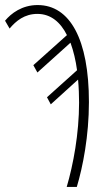

<svg xmlns="http://www.w3.org/2000/svg" viewBox="-22 -740 425 760"><path d="M242 0H282C306 -80 330 -202 330 -336C330 -584 255 -720 127 -720C65 -720 22 -687 -2 -658L16 -627C41 -657 75 -685 126 -685C180 -685 218 -651 243 -601L110 -482L126 -453L257 -571C269 -538 278 -500 283 -462L164 -355L179 -327L287 -425C290 -392 291 -361 291 -334C291 -211 268 -88 242 0Z"/></svg>

Font: Noto Sans ExtraCondensed ExtraLight
Style: Regular
Weight: 200
Width: 2
Designer: Monotype Design Team
Foundry: Monotype Imaging Inc.
Version: Version 2.013